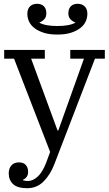

<svg xmlns="http://www.w3.org/2000/svg" viewBox="-20 -779 573 1011"><path d="M123 212Q72 212 49 190.5Q26 169 26 134Q26 108 40 92Q54 76 80 76Q103 76 115.5 89.5Q128 103 128 126Q128 143 119.5 153.5Q111 164 101 167V170Q112 174 127 174Q153 174 178 151.5Q203 129 223 78L244 21L54 -470H2V-516H216V-470H144L283 -92H287L422 -470H350V-516H532V-470H480L266 86Q245 141 209.5 176.5Q174 212 123 212ZM282 -597Q240 -597 210.5 -606.5Q181 -616 161.5 -631Q142 -646 133 -665.5Q124 -685 124 -706Q124 -732 138 -745.5Q152 -759 175 -759Q198 -759 211 -746Q224 -733 224 -709Q224 -689 213 -677.5Q202 -666 188 -661V-659Q205 -650 229 -646Q253 -642 282 -642Q311 -642 335 -646Q359 -650 376 -659V-661Q362 -666 351 -677.5Q340 -689 340 -709Q340 -733 353 -746Q366 -759 389 -759Q412 -759 426 -745.5Q440 -732 440 -706Q440 -685 431 -665.5Q422 -646 402.5 -631Q383 -616 353.5 -606.5Q324 -597 282 -597Z"/></svg>

Font: IBM Plex Serif
Style: Regular
Weight: 400
Designer: Mike Abbink, Paul van der Laan, Pieter van Rosmalen
Foundry: Bold Monday
Version: Version 2.6